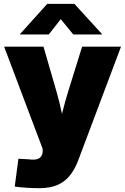

<svg xmlns="http://www.w3.org/2000/svg" viewBox="-20 -772 650 998"><path d="M56.6 197.8 75.7 53.2 130.4 56.2Q154.8 59.6 170.7 55.7Q186.5 51.8 194.1 40.5Q201.7 29.3 202.1 11.7L201.2 0L1.5 -529.3H206.1L273.4 -296.9Q289.1 -242.7 300.5 -188Q312 -133.3 325.2 -73.7H278.3Q291 -133.3 304.4 -188.5Q317.9 -243.7 334.5 -296.9L406.7 -529.3H608.9L387.7 58.6Q370.1 106 344.2 138.9Q318.4 171.9 279.8 189Q241.2 206.1 185.1 206.1Q151.9 206.1 118.4 203.9Q85 201.7 56.6 197.8ZM233.4 -592.8H84V-594.7L225.6 -752H366.7L510.3 -594.7V-592.8H360.8L295.9 -672.4Z"/></svg>

Font: Inter 24pt Black
Style: Regular
Weight: 900
Designer: Rasmus Andersson
Foundry: rsms
Version: Version 4.001;git-66647c0bb